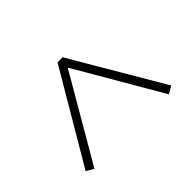

<svg xmlns="http://www.w3.org/2000/svg" viewBox="-130 -773 831 831"><g transform="rotate(45 285.5 -358.0)"><path d="M65 -343V-374L484 -620L504 -586L97 -349V-367L504 -130L484 -96Z"/></g></svg>

Font: Noto Serif TC ExtraLight ExtraLight
Style: Regular
Weight: 250
Version: Version 2.003-H1;hotconv 1.1.1;makeotfexe 2.6.0